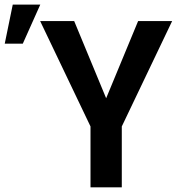

<svg xmlns="http://www.w3.org/2000/svg" viewBox="-117 -801 762 821"><path d="M200.2 -710.9 336.9 -380.9 473.6 -710.9H619.1L403.8 -260.3V0H270V-260.3L54.7 -710.9ZM-96.7 -614.3 -62.5 -781.2H55.2L-19.5 -614.3Z"/></svg>

Font: Roboto SemiCondensed SemiBold
Style: Regular
Weight: 600
Width: 4
Designer: Christian Robertson
Foundry: Google
Version: Version 3.009; 2024